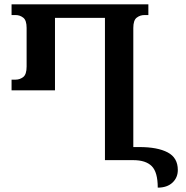

<svg xmlns="http://www.w3.org/2000/svg" viewBox="-20 -734 851 880"><path d="M619 -60Q702 -60 748.5 -35.5Q795 -11 795 45Q795 80 770.5 103Q746 126 703 126Q703 55 675.5 27.5Q648 0 591 0H461V-652H232V-320H33V-369H52Q71 -369 86.5 -381Q102 -393 102 -429V-606Q102 -641 86.5 -653Q71 -665 52 -665H33V-714H660V-665H642Q622 -665 606.5 -653Q591 -641 591 -606V-60Z"/></svg>

Font: Noto Serif Georgian SemiCondensed SemiBold
Style: Regular
Weight: 600
Width: 4
Designer: Monotype Design Team, Akaki Razmadze
Foundry: Google LLC
Version: Version 2.003; ttfautohint (v1.8.4.7-5d5b)